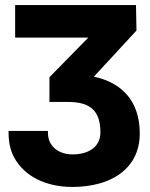

<svg xmlns="http://www.w3.org/2000/svg" viewBox="-20 -548 594 761"><path d="M14 -22C14 15 21 49 36 76C76 150 160 193 268 193C307 193 342 188 375 179C463 154 534 92 534 -19C534 -147 463 -221 352 -244L521 -427L519 -528H40V-399H330L176 -242V-144H249C338 -144 378 -109 378 -23C378 34 331 64 268 64C212 64 170 32 170 -22V-29H14Z"/></svg>

Font: Asimov Pro
Style: Blk
Weight: 900
Designer: Google
Version: Version 2.000980; 2014